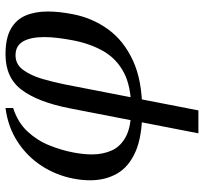

<svg xmlns="http://www.w3.org/2000/svg" viewBox="-42 -492 754 711"><g transform="rotate(-90 335.5 -137.0)"><path d="M287.6 -28.8Q370.6 -28.8 421.9 -55.9Q473.1 -83 501 -131.6Q528.8 -180.2 541 -243.7Q546.9 -273.9 550 -301Q553.2 -328.1 553.2 -350.6Q553.2 -400.9 537.1 -429Q521 -457 485.8 -457Q452.1 -457 431.4 -428.5Q410.6 -399.9 398.2 -357.2Q385.7 -314.5 377.4 -272L281.7 220.2H196.8L289.6 -257.3Q312.5 -373.5 357.4 -433.8Q402.3 -494.1 489.3 -494.1Q549.3 -494.1 584 -474.1Q618.7 -454.1 633.3 -418.9Q647.9 -383.8 647.9 -337.9Q647.9 -315.9 645.3 -292.2Q642.6 -268.6 637.7 -243.7Q624 -172.9 582.3 -114.7Q540.5 -56.6 466.3 -22.2Q392.1 12.2 279.8 12.2Q185.1 12.2 128.7 -12.7Q72.3 -37.6 47.6 -81.1Q22.9 -124.5 22.9 -180.2Q22.9 -211.9 29.3 -243.7Q41.5 -306.6 76.2 -360.1Q110.8 -413.6 165.3 -449.2Q219.7 -484.9 290.5 -494.1V-465.8Q236.3 -448.2 203.1 -412.1Q169.9 -376 152.1 -331.5Q134.3 -287.1 126 -243.7Q122.6 -225.6 120.6 -208Q118.7 -190.4 118.7 -173.3Q118.7 -133.8 133.3 -100.8Q147.9 -67.9 184.6 -48.3Q221.2 -28.8 287.6 -28.8Z"/></g></svg>

Font: Charis
Style: Italic
Weight: 400
Italic angle: -11°
Designer: Walt Agee, Miriam Martin, Annie Olsen, Victor Gaultney, Lorna Priest, Alan Ward, Bob Hallissy, Martin Hosken, Sharon Cor
Foundry: SIL Global
Version: Version 7.000